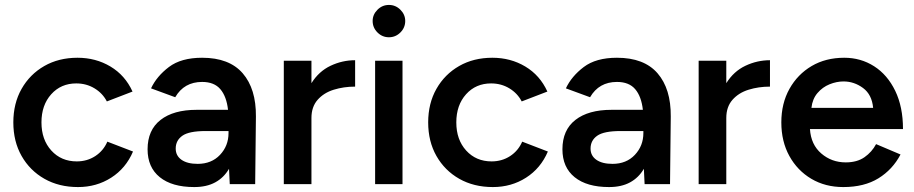

<svg xmlns="http://www.w3.org/2000/svg" viewBox="-20 -746 3703 778"><path d="M296 12Q219 12 160 -21.5Q101 -55 67.5 -114Q34 -173 34 -250Q34 -327 67.5 -386Q101 -445 159.5 -478.5Q218 -512 294 -512Q368 -512 427.5 -476.5Q487 -441 517 -375L413 -335Q396 -368 363 -388Q330 -408 289 -408Q227 -408 187.5 -364Q148 -320 148 -250Q148 -180 188 -136Q228 -92 291 -92Q333 -92 366 -113.5Q399 -135 415 -172L519 -132Q490 -64 430.5 -26Q371 12 296 12Z M767 12Q677 12 627.5 -28Q578 -68 578 -141Q578 -219 630.5 -260Q683 -301 777 -301H904Q898 -355 873 -384.5Q848 -414 799 -414Q726 -414 690 -352L592 -388Q615 -437 664.5 -474.5Q714 -512 799 -512Q909 -512 963.5 -449Q1018 -386 1017 -274L1014 0H911L908 -62Q887 -26 852 -7Q817 12 767 12ZM781 -82Q837 -82 871.5 -118.5Q906 -155 906 -207V-215H813Q746 -215 719 -196Q692 -177 692 -144Q692 -115 715.5 -98.5Q739 -82 781 -82Z M1130 0V-500H1242V-409Q1272 -457 1319.5 -479.5Q1367 -502 1419 -502V-395Q1373 -395 1332.5 -382.5Q1292 -370 1267 -341.5Q1242 -313 1242 -268V0Z M1500 0V-500H1611V0ZM1556 -595Q1529 -595 1509.5 -614.5Q1490 -634 1490 -661Q1490 -687 1509.5 -706.5Q1529 -726 1556 -726Q1583 -726 1602.5 -706.5Q1622 -687 1622 -661Q1622 -634 1602.5 -614.5Q1583 -595 1556 -595Z M1977 12Q1900 12 1841 -21.5Q1782 -55 1748.5 -114Q1715 -173 1715 -250Q1715 -327 1748.5 -386Q1782 -445 1840.5 -478.5Q1899 -512 1975 -512Q2049 -512 2108.5 -476.5Q2168 -441 2198 -375L2094 -335Q2077 -368 2044 -388Q2011 -408 1970 -408Q1908 -408 1868.5 -364Q1829 -320 1829 -250Q1829 -180 1869 -136Q1909 -92 1972 -92Q2014 -92 2047 -113.5Q2080 -135 2096 -172L2200 -132Q2171 -64 2111.5 -26Q2052 12 1977 12Z M2448 12Q2358 12 2308.5 -28Q2259 -68 2259 -141Q2259 -219 2311.5 -260Q2364 -301 2458 -301H2585Q2579 -355 2554 -384.5Q2529 -414 2480 -414Q2407 -414 2371 -352L2273 -388Q2296 -437 2345.5 -474.5Q2395 -512 2480 -512Q2590 -512 2644.5 -449Q2699 -386 2698 -274L2695 0H2592L2589 -62Q2568 -26 2533 -7Q2498 12 2448 12ZM2462 -82Q2518 -82 2552.5 -118.5Q2587 -155 2587 -207V-215H2494Q2427 -215 2400 -196Q2373 -177 2373 -144Q2373 -115 2396.5 -98.5Q2420 -82 2462 -82Z M2811 0V-500H2923V-409Q2953 -457 3000.5 -479.5Q3048 -502 3100 -502V-395Q3054 -395 3013.5 -382.5Q2973 -370 2948 -341.5Q2923 -313 2923 -268V0Z M3397 12Q3324 12 3267.5 -21.5Q3211 -55 3178.5 -114Q3146 -173 3146 -250Q3146 -327 3179 -386Q3212 -445 3269 -478.5Q3326 -512 3401 -512Q3468 -512 3522 -477.5Q3576 -443 3607.5 -378Q3639 -313 3639 -223H3262Q3266 -160 3308 -124Q3350 -88 3407 -88Q3453 -88 3483 -109Q3513 -130 3530 -162L3629 -120Q3597 -59 3539.5 -23.5Q3482 12 3397 12ZM3398 -416Q3370 -416 3341.5 -404.5Q3313 -393 3292.5 -369Q3272 -345 3268 -309H3518Q3513 -363 3477 -389.5Q3441 -416 3398 -416Z"/></svg>

Font: Figtree SemiBold
Style: Regular
Weight: 600
Designer: Erik Kennedy
Foundry: Erik Kennedy
Version: Version 2.001; ttfautohint (v1.8.4.7-5d5b);gftools[0.9.27]